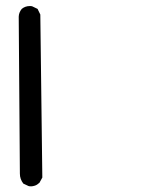

<svg xmlns="http://www.w3.org/2000/svg" viewBox="-20 -457 540 651"><path d="M81.1 -436.5Q87.4 -436.5 89.4 -435.5L107.4 -426.8L116.7 -407.7L123.5 145L113.8 162.6Q106 169.9 98.4 172.4Q90.8 174.8 85.9 174.8Q78.6 174.8 76.7 173.8L59.1 165.5Q47.4 150.4 47.4 131.8L43.5 -400.4Q43.9 -414.6 53.7 -426.8Q65.4 -436.5 81.1 -436.5Z"/></svg>

Font: Bakudai
Style: Medium
Weight: 500
Version: Version 1.48